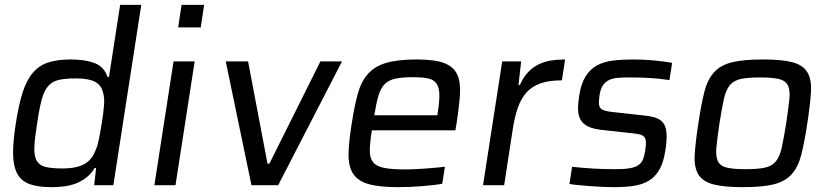

<svg xmlns="http://www.w3.org/2000/svg" viewBox="-20 -763 3410 791"><path d="M192 8Q138 8 103.5 -4Q69 -16 52 -46Q35 -76 34 -126.5Q33 -177 45 -254Q57 -332 73.5 -383Q90 -434 116 -464Q142 -494 179.5 -506Q217 -518 271 -518Q331 -518 370 -503Q409 -488 423 -446H429L475 -743H562L447 0H368L376 -71H370Q355 -46 334.5 -30.5Q314 -15 291 -6.5Q268 2 242.5 5Q217 8 192 8ZM238 -69Q288 -69 318.5 -82.5Q349 -96 365 -125Q379 -151 386 -183Q393 -215 400 -260Q406 -298 408.5 -328Q411 -358 405 -380Q398 -412 371.5 -426Q345 -440 294 -440Q250 -440 223 -434Q196 -428 179 -409Q162 -390 152 -353.5Q142 -317 133 -255Q123 -193 121.5 -156.5Q120 -120 131.5 -100.5Q143 -81 168.5 -75Q194 -69 238 -69Z M714 -650 728 -743H821L807 -650ZM616 0 695 -510H782L703 0Z M1016 0 910 -510H1002L1082 -89H1090L1300 -510H1389L1126 0Z M1619 8Q1541 8 1497 -5Q1453 -18 1434 -48.5Q1415 -79 1416 -129.5Q1417 -180 1429 -254Q1440 -325 1453.5 -375Q1467 -425 1494.5 -457Q1522 -489 1569.5 -503.5Q1617 -518 1696 -518Q1770 -518 1809 -503.5Q1848 -489 1863 -457.5Q1878 -426 1875 -376Q1872 -326 1861 -255L1856 -226H1512Q1504 -176 1503.5 -144.5Q1503 -113 1516.5 -95.5Q1530 -78 1561.5 -71.5Q1593 -65 1650 -65Q1668 -65 1689 -66Q1710 -67 1731.5 -68.5Q1753 -70 1774 -72Q1795 -74 1813 -76L1802 -6Q1786 -3 1764 -0.5Q1742 2 1717.5 4Q1693 6 1668 7Q1643 8 1619 8ZM1782 -288 1783 -296Q1791 -346 1790 -375.5Q1789 -405 1777 -420.5Q1765 -436 1741.5 -440.5Q1718 -445 1682 -445Q1637 -445 1609 -439Q1581 -433 1564.5 -416Q1548 -399 1539 -368.5Q1530 -338 1522 -288Z M1970 0 2049 -510H2127L2116 -413H2122Q2136 -445 2155.5 -465.5Q2175 -486 2198.5 -497.5Q2222 -509 2249.5 -513.5Q2277 -518 2308 -518L2295 -432Q2243 -432 2208 -420Q2173 -408 2150 -383Q2127 -358 2113.5 -319.5Q2100 -281 2092 -228L2057 0Z M2510 8Q2488 8 2463.5 7Q2439 6 2414.5 4Q2390 2 2367 0Q2344 -2 2326 -5L2337 -76Q2380 -71 2424.5 -68.5Q2469 -66 2514 -66Q2552 -66 2575 -70Q2598 -74 2610.5 -83Q2623 -92 2629 -106.5Q2635 -121 2638 -142Q2642 -166 2641 -179Q2640 -192 2634 -199Q2628 -206 2616 -209Q2604 -212 2585 -214L2457 -228Q2423 -232 2402.5 -242Q2382 -252 2372 -269.5Q2362 -287 2361.5 -311Q2361 -335 2366 -368Q2374 -419 2392.5 -448.5Q2411 -478 2439.5 -493.5Q2468 -509 2505.5 -513.5Q2543 -518 2589 -518Q2629 -518 2674 -514Q2719 -510 2749 -504L2738 -433Q2700 -439 2660 -441.5Q2620 -444 2579 -444Q2550 -444 2527.5 -442.5Q2505 -441 2489.5 -433.5Q2474 -426 2464 -411.5Q2454 -397 2450 -371Q2447 -350 2447.5 -337.5Q2448 -325 2453.5 -318Q2459 -311 2470.5 -307.5Q2482 -304 2500 -302L2635 -287Q2664 -284 2683.5 -277Q2703 -270 2713.5 -255Q2724 -240 2726 -213.5Q2728 -187 2721 -143Q2714 -95 2697 -65Q2680 -35 2654 -19Q2628 -3 2592 2.5Q2556 8 2510 8Z M3041 8Q2962 8 2918.5 -3.5Q2875 -15 2857 -44.5Q2839 -74 2842 -125Q2845 -176 2857 -255Q2869 -334 2882 -385Q2895 -436 2922 -465.5Q2949 -495 2996 -506.5Q3043 -518 3122 -518Q3202 -518 3245 -506.5Q3288 -495 3306 -465.5Q3324 -436 3321 -385Q3318 -334 3306 -255Q3294 -176 3281 -125Q3268 -74 3241 -44.5Q3214 -15 3167.5 -3.5Q3121 8 3041 8ZM3052 -66Q3103 -66 3132 -72.5Q3161 -79 3177 -99Q3193 -119 3201 -156.5Q3209 -194 3219 -255Q3228 -317 3232 -354Q3236 -391 3226 -411Q3216 -431 3189 -437.5Q3162 -444 3111 -444Q3060 -444 3031 -437.5Q3002 -431 2986 -411Q2970 -391 2962 -354Q2954 -317 2944 -255Q2935 -194 2931.5 -156.5Q2928 -119 2937.5 -99Q2947 -79 2974 -72.5Q3001 -66 3052 -66Z"/></svg>

Font: Azeri Sans
Style: Italic
Weight: 400
Designer: Hector Gatti & Omnibus-Type (original fonts) / Cristiano Sobral (main changes and remastering)
Foundry: Omnibus-Type
Version: Version 0.07;August 21, 2020;FontCreator 13.0.0.2681 64-bit;